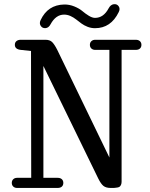

<svg xmlns="http://www.w3.org/2000/svg" viewBox="-20 -926 740 946"><path d="M193.8 -601.1V-49.8H264.2Q277.3 -49.8 284.7 -43Q292 -36.1 292 -24.9Q292 -13.2 284.7 -6.6Q277.3 0 264.2 0H64Q52.7 0 45.4 -6.8Q38.1 -13.7 38.1 -24.9Q38.1 -36.1 45.4 -43Q52.7 -49.8 64 -49.8H133.8L132.8 -674.8L82 -680.2Q53.2 -683.6 53.2 -705.1Q53.2 -717.3 61.3 -723.6Q69.3 -730 82 -730H204.1Q225.1 -730 236.6 -719Q248 -708 262.2 -680.2L519 -149.9V-680.2H449.2Q437.5 -680.2 430.2 -687Q422.9 -693.8 422.9 -705.1Q422.9 -716.3 430.2 -723.1Q437.5 -730 449.2 -730H648.9Q662.1 -730 669.4 -723.1Q676.8 -716.3 676.8 -705.1Q676.8 -693.4 669.4 -686.8Q662.1 -680.2 648.9 -680.2H579.1V-30.8Q579.1 -22 576.4 -15.9Q573.7 -9.8 570.1 -6.6Q566.4 -3.4 558.1 -2Q549.8 -0.5 543.7 -0.2Q537.6 0 524.9 0Q502.4 0 489.7 -10Q477.1 -20 463.9 -46.9ZM180.2 -827.1Q215.3 -901.9 295.9 -903.8Q321.8 -904.3 346.2 -894.3Q370.6 -884.3 385.5 -871.6Q400.4 -858.9 417.5 -848.4Q434.6 -837.9 448.2 -837.9Q490.2 -837.9 515.1 -884.8Q524.9 -903.3 540.8 -905.3Q556.6 -907.2 564.9 -894.8Q573.2 -882.3 564.9 -866.2Q526.4 -787.1 448.2 -787.1Q429.2 -787.1 411.6 -793.9Q394 -800.8 380.9 -810.5Q367.7 -820.3 355 -830.3Q342.3 -840.3 327.1 -847.2Q312 -854 295.9 -854Q254.9 -854 229 -806.2Q219.7 -788.6 204.3 -787.4Q189 -786.1 180.7 -798.6Q172.4 -811 180.2 -827.1Z"/></svg>

Font: Director
Style: Regular
Weight: 400
Designer: Ange Degheest & May Jolivet & Justine Herbel
Foundry: Velvetyne Type Foundry
Version: Version 1.000;FEAKit 1.0